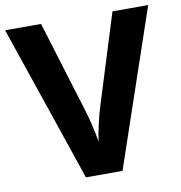

<svg xmlns="http://www.w3.org/2000/svg" viewBox="-80 -788 813 863"><g transform="rotate(-10 326.5 -357.0)"><path d="M653 -714 410 0H243L0 -714H164L288 -310Q300 -274 311 -227Q322 -180 327 -148Q331 -180 341.5 -226.5Q352 -273 364 -310L490 -714Z"/></g></svg>

Font: Noto Sans Syriac
Style: Bold
Weight: 700
Designer: Patrick Giasson and the Monotype Design Team
Foundry: Monotype Imaging Inc.
Version: Version 3.000; ttfautohint (v1.8.4.7-5d5b)